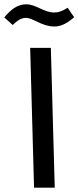

<svg xmlns="http://www.w3.org/2000/svg" viewBox="-73 -871 364 891"><path d="M179 -748C199 -748 228 -753 271 -791L241 -835C215 -819 199 -813 179 -813C129 -813 96 -851 48 -851C11 -851 -22 -829 -53 -790L-14 -755C7 -775 24 -788 48 -788C81 -788 121 -748 179 -748ZM85 0H181L163 -649H67Z"/></svg>

Font: Noto Sans Arabic UI SmCn Md
Style: Regular
Weight: 500
Width: 4
Designer: Monotype Design Team, Nadine Chahine and Nizar Qandah
Foundry: Monotype Imaging Inc.
Version: Version 2.010